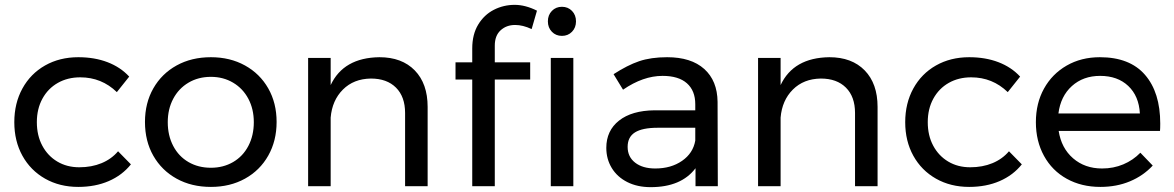

<svg xmlns="http://www.w3.org/2000/svg" viewBox="-20 -768 4842 792"><path d="M311 -449Q259 -449 218.5 -426Q178 -403 155 -361Q132 -319 132 -264Q132 -209 154.5 -167Q177 -125 216.5 -101.5Q256 -78 307 -78Q358 -78 399 -95Q440 -112 467 -144L520 -90Q484 -45 428.5 -21Q373 3 303 3Q226 3 166 -31Q106 -65 72.5 -125.5Q39 -186 39 -264Q39 -342 72.5 -403Q106 -464 166 -498Q226 -532 303 -532Q370 -532 423.5 -511.5Q477 -491 513 -452L462 -388Q399 -449 311 -449Z M1121 -265Q1121 -187 1086.5 -126Q1052 -65 990.5 -31Q929 3 850 3Q770 3 708.5 -31Q647 -65 612.5 -125.5Q578 -186 578 -265Q578 -343 612.5 -403.5Q647 -464 708.5 -498Q770 -532 850 -532Q929 -532 990.5 -498Q1052 -464 1086.5 -403.5Q1121 -343 1121 -265ZM672 -264Q672 -209 694.5 -166Q717 -123 757.5 -99.5Q798 -76 850 -76Q901 -76 941.5 -99.5Q982 -123 1004.5 -166Q1027 -209 1027 -264Q1027 -318 1004.5 -360.5Q982 -403 941.5 -427Q901 -451 850 -451Q798 -451 757.5 -427Q717 -403 694.5 -360.5Q672 -318 672 -264Z M1744 -327V0H1651V-302Q1651 -369 1613.5 -406.5Q1576 -444 1510 -444Q1439 -443 1394.5 -398.5Q1350 -354 1344 -283V0H1251V-529H1344V-417Q1397 -530 1545 -532Q1638 -532 1691 -477.5Q1744 -423 1744 -327Z M2021 -580V-511H2167V-440H2021V0H1928V-440H1859V-511H1928V-568Q1928 -626 1952.5 -666.5Q1977 -707 2017 -727.5Q2057 -748 2103 -748Q2147 -748 2195 -724L2173 -648Q2137 -665 2105 -665Q2069 -665 2045 -643Q2021 -621 2021 -580ZM2252 -529H2345V0H2252ZM2356 -680Q2356 -654 2339.5 -637Q2323 -620 2298 -620Q2273 -620 2256.5 -637Q2240 -654 2240 -680Q2240 -706 2256.5 -723Q2273 -740 2298 -740Q2323 -740 2339.5 -723Q2356 -706 2356 -680Z M2849 0V-74Q2790 4 2664 4Q2609 4 2567.5 -17Q2526 -38 2503.5 -75Q2481 -112 2481 -158Q2481 -229 2533.5 -270.5Q2586 -312 2680 -313H2848V-338Q2848 -394 2813.5 -424.5Q2779 -455 2713 -455Q2633 -455 2550 -398L2511 -462Q2568 -499 2616.5 -515.5Q2665 -532 2732 -532Q2831 -532 2885 -483.5Q2939 -435 2940 -348L2941 0ZM2848 -188V-241H2693Q2630 -241 2599.5 -222Q2569 -203 2569 -162Q2569 -121 2600 -97Q2631 -73 2683 -73Q2748 -73 2793.5 -104.5Q2839 -136 2848 -188Z M3600 -327V0H3507V-302Q3507 -369 3469.5 -406.5Q3432 -444 3366 -444Q3295 -443 3250.5 -398.5Q3206 -354 3200 -283V0H3107V-529H3200V-417Q3253 -530 3401 -532Q3494 -532 3547 -477.5Q3600 -423 3600 -327Z M3986 -449Q3934 -449 3893.5 -426Q3853 -403 3830 -361Q3807 -319 3807 -264Q3807 -209 3829.5 -167Q3852 -125 3891.5 -101.5Q3931 -78 3982 -78Q4033 -78 4074 -95Q4115 -112 4142 -144L4195 -90Q4159 -45 4103.5 -21Q4048 3 3978 3Q3901 3 3841 -31Q3781 -65 3747.5 -125.5Q3714 -186 3714 -264Q3714 -342 3747.5 -403Q3781 -464 3841 -498Q3901 -532 3978 -532Q4045 -532 4098.5 -511.5Q4152 -491 4188 -452L4137 -388Q4074 -449 3986 -449Z M4766 -258Q4766 -238 4765 -228H4347Q4358 -157 4406.5 -115Q4455 -73 4526 -73Q4573 -73 4613.5 -90Q4654 -107 4684 -138L4735 -85Q4696 -43 4641 -20Q4586 3 4519 3Q4441 3 4380.5 -30.5Q4320 -64 4286.5 -125Q4253 -186 4253 -264Q4253 -342 4286.5 -402.5Q4320 -463 4380 -497.5Q4440 -532 4517 -532Q4640 -532 4703 -459.5Q4766 -387 4766 -258ZM4682 -300Q4678 -372 4634 -413.5Q4590 -455 4518 -455Q4448 -455 4401.5 -413Q4355 -371 4346 -300Z"/></svg>

Font: Gontserrat
Style: Regular
Weight: 400
Designer: Julieta Ulanovsky
Foundry: Julieta Ulanovsky
Version: Version 6.001